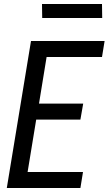

<svg xmlns="http://www.w3.org/2000/svg" viewBox="-20 -940 543 960"><path d="M14 0 135 -735H503L490 -655H213L175 -422H396L382 -342H161L118 -80H395L382 0ZM191 -850 190 -920H490L491 -850Z"/></svg>

Font: Iosevka Term Curly Md Obl
Style: Regular
Weight: 500
Italic angle: -9°
Designer: Belleve Invis
Foundry: Belleve Invis
Version: Version 32.3.0